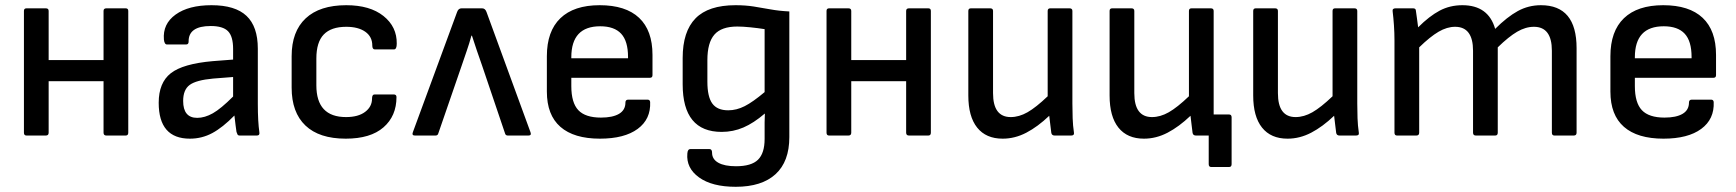

<svg xmlns="http://www.w3.org/2000/svg" viewBox="-20 -521 6673 738"><path d="M82 0Q72 0 72 -11V-479Q72 -489 82 -489H156Q167 -489 167 -479V-290H378V-479Q378 -489 389 -489H463Q473 -489 473 -479V-11Q473 0 463 0H389Q378 0 378 -11V-209H167V-11Q167 0 156 0Z M710 12Q590 12 590 -126Q590 -203 636.5 -239.5Q683 -276 798 -286L876 -292V-333Q876 -381 856.5 -401Q837 -421 790 -421Q704 -421 705 -361Q705 -350 695 -350H622Q612 -350 610 -369Q605 -429 655 -465Q705 -501 793 -501Q884 -501 927.5 -460Q971 -419 971 -334V-122Q971 -87 972.5 -60Q974 -33 977 -12Q979 0 967 0H902Q895 0 893 -4Q891 -8 889 -14Q888 -21 885.5 -39.5Q883 -58 881 -77Q836 -31 796 -9.5Q756 12 710 12ZM684 -133Q684 -68 738 -68Q767 -68 798 -85.5Q829 -103 876 -150V-225L799 -219Q734 -213 709 -194.5Q684 -176 684 -133Z M1309 12Q1207 12 1154 -38.5Q1101 -89 1101 -184V-305Q1101 -400 1155 -450.5Q1209 -501 1311 -501Q1402 -501 1454 -459.5Q1506 -418 1505 -353Q1505 -331 1494 -331H1421Q1411 -331 1411 -346Q1411 -380 1384 -399Q1357 -418 1311 -418Q1253 -418 1224.5 -388.5Q1196 -359 1196 -296V-193Q1196 -71 1310 -71Q1357 -71 1383.5 -91Q1410 -111 1410 -142Q1410 -158 1420 -158H1493Q1504 -158 1504 -148Q1504 -75 1454 -31.5Q1404 12 1309 12Z M1575 0Q1562 0 1567 -13L1737 -475Q1742 -489 1754 -489H1833Q1845 -489 1850 -475L2019 -13Q2024 0 2011 0H1932Q1923 0 1921 -9L1833 -269Q1823 -298 1813 -326.5Q1803 -355 1794 -384H1792Q1784 -354 1774 -325.5Q1764 -297 1754 -267L1665 -9Q1663 0 1654 0Z M2286 12Q2186 12 2134 -33.5Q2082 -79 2082 -169V-305Q2082 -401 2134 -451Q2186 -501 2285 -501Q2385 -501 2436.5 -452.5Q2488 -404 2488 -310V-232Q2488 -222 2478 -222H2176V-190Q2176 -126 2203 -97.5Q2230 -69 2290 -69Q2335 -69 2359.5 -83.5Q2384 -98 2384 -127Q2384 -138 2395 -138H2469Q2478 -138 2479 -129Q2482 -63 2431 -25.5Q2380 12 2286 12ZM2176 -297H2394V-302Q2394 -363 2367.5 -391.5Q2341 -420 2287 -420Q2176 -420 2176 -301Z M2808 197Q2717 197 2667 161Q2617 125 2622 69Q2623 52 2634 52H2707Q2717 52 2717 66Q2717 91 2741 104.5Q2765 118 2809 118Q2868 118 2893.5 93Q2919 68 2919 13V-17Q2919 -34 2919 -50.5Q2919 -67 2920 -84H2919Q2877 -48 2837.5 -31Q2798 -14 2754 -14Q2604 -14 2604 -197V-298Q2604 -400 2653.5 -450.5Q2703 -501 2807 -501Q2845 -501 2877 -496Q2909 -491 2941.5 -485Q2974 -479 3014 -477V6Q3014 100 2961 148.5Q2908 197 2808 197ZM2779 -97Q2811 -97 2842.5 -113Q2874 -129 2919 -167V-409Q2894 -413 2864.5 -416Q2835 -419 2814 -419Q2753 -419 2726 -388Q2699 -357 2699 -290V-207Q2699 -149 2718 -123Q2737 -97 2779 -97Z M3167 0Q3157 0 3157 -11V-479Q3157 -489 3167 -489H3241Q3252 -489 3252 -479V-290H3463V-479Q3463 -489 3474 -489H3548Q3558 -489 3558 -479V-11Q3558 0 3548 0H3474Q3463 0 3463 -11V-209H3252V-11Q3252 0 3241 0Z M3834 12Q3770 12 3736 -30.5Q3702 -73 3702 -154V-479Q3702 -489 3712 -489H3786Q3797 -489 3797 -479V-163Q3797 -71 3865 -71Q3897 -71 3929.5 -89.5Q3962 -108 4007 -151V-479Q4007 -489 4017 -489H4091Q4102 -489 4102 -479V-123Q4102 -95 4103 -66.5Q4104 -38 4108 -11Q4110 0 4097 0H4034Q4023 0 4021 -10Q4019 -26 4017 -42.5Q4015 -59 4013 -76Q3969 -34 3925 -11Q3881 12 3834 12Z M4377 12Q4313 12 4279 -30.5Q4245 -73 4245 -154V-479Q4245 -489 4255 -489H4329Q4340 -489 4340 -479V-163Q4340 -71 4408 -71Q4440 -71 4472.5 -89.5Q4505 -108 4550 -151V-479Q4550 -489 4560 -489H4634Q4645 -489 4645 -479V-123Q4645 -113 4645 -102Q4645 -91 4645 -81H4704Q4714 -81 4714 -70V110Q4714 121 4704 121H4636Q4626 121 4626 110V0H4577Q4566 0 4564 -10Q4562 -26 4560 -42.5Q4558 -59 4556 -76Q4512 -34 4468 -11Q4424 12 4377 12Z M4929 12Q4865 12 4831 -30.5Q4797 -73 4797 -154V-479Q4797 -489 4807 -489H4881Q4892 -489 4892 -479V-163Q4892 -71 4960 -71Q4992 -71 5024.5 -89.5Q5057 -108 5102 -151V-479Q5102 -489 5112 -489H5186Q5197 -489 5197 -479V-123Q5197 -95 5198 -66.5Q5199 -38 5203 -11Q5205 0 5192 0H5129Q5118 0 5116 -10Q5114 -26 5112 -42.5Q5110 -59 5108 -76Q5064 -34 5020 -11Q4976 12 4929 12Z M5350 0Q5340 0 5340 -11V-366Q5340 -394 5338 -423.5Q5336 -453 5333 -477Q5331 -489 5344 -489H5411Q5421 -489 5422 -482Q5424 -467 5426.5 -450Q5429 -433 5431 -416Q5474 -459 5513.5 -480Q5553 -501 5601 -501Q5701 -501 5727 -410Q5773 -456 5814 -478.5Q5855 -501 5903 -501Q6040 -501 6040 -336V-11Q6040 0 6029 0H5955Q5945 0 5945 -11V-326Q5945 -418 5876 -418Q5844 -418 5811.5 -399Q5779 -380 5737 -339V-11Q5737 0 5727 0H5653Q5642 0 5642 -11V-326Q5642 -418 5573 -418Q5542 -418 5509.5 -399Q5477 -380 5435 -339V-11Q5435 0 5424 0Z M6374 12Q6274 12 6222 -33.5Q6170 -79 6170 -169V-305Q6170 -401 6222 -451Q6274 -501 6373 -501Q6473 -501 6524.5 -452.5Q6576 -404 6576 -310V-232Q6576 -222 6566 -222H6264V-190Q6264 -126 6291 -97.5Q6318 -69 6378 -69Q6423 -69 6447.5 -83.5Q6472 -98 6472 -127Q6472 -138 6483 -138H6557Q6566 -138 6567 -129Q6570 -63 6519 -25.5Q6468 12 6374 12ZM6264 -297H6482V-302Q6482 -363 6455.5 -391.5Q6429 -420 6375 -420Q6264 -420 6264 -301Z"/></svg>

Font: Sofia Sans Medium
Style: Regular
Weight: 500
Designer: Botio Nikoltchev, Ani Petrova
Foundry: lettersoup
Version: Version 4.101; ttfautohint (v1.8.4.7-5d5b)